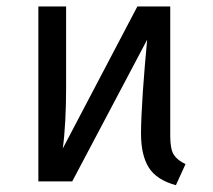

<svg xmlns="http://www.w3.org/2000/svg" viewBox="-20 -546 640 578"><path d="M95.5 0V-526.5H179V-280.5Q179 -230 176.5 -182.8Q174 -135.5 169 -99L393.5 -526.5H492.5L423 -426.5L197.5 0ZM509.5 11.5Q451 -4.5 427.8 -41.8Q404.5 -79 404.5 -144Q404.5 -166.5 406 -199Q407.5 -231.5 410 -269.8Q412.5 -308 416 -348.2Q419.5 -388.5 423 -426.5L492.5 -526.5V-136.5Q492.5 -97 503.2 -80.2Q514 -63.5 538.5 -52Z"/></svg>

Font: Fast_Mono
Style: Regular
Weight: 400
Monospace: yes
Designer: Carrois Corporate, Edenspiekermann AG, Nikita Prokopov
Foundry: Carrois Corporate, Edenspiekermann AG, Nikita Prokopov
Version: Version 5.002